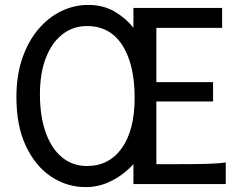

<svg xmlns="http://www.w3.org/2000/svg" viewBox="-20 -745 992 777"><path d="M893.6 0H520V-80.6Q481.4 -38.6 431.6 -13.2Q381.8 12.2 327.1 12.2Q251 12.2 187.3 -30Q123.5 -72.3 85 -153.6Q46.4 -234.9 46.4 -351.6Q46.4 -439.5 70.1 -508.5Q93.8 -577.6 134.5 -626Q175.3 -674.3 227.5 -699.7Q279.8 -725.1 336.9 -725.1Q396.5 -725.1 441.9 -699.2Q487.3 -673.3 520 -632.8V-712.9H878.9V-632.3H612.8V-412.6H842.3V-334.5H612.8V-80.6H692.9Q765.1 -80.6 814.7 -81.8Q864.3 -83 893.6 -87.9ZM524.9 -349.1Q524.9 -484.4 475.1 -562Q425.3 -639.6 332 -639.6Q275.4 -639.6 232.4 -606Q189.5 -572.3 165.5 -510.3Q141.6 -448.2 141.6 -363.8Q141.6 -274.9 164.8 -209.5Q188 -144 230.7 -108.6Q273.4 -73.2 332 -73.2Q421.9 -73.2 473.4 -146.2Q524.9 -219.2 524.9 -349.1Z"/></svg>

Font: Kanchenjunga
Style: Regular
Weight: 400
Designer: Becca Hirsbrunner Spalinger
Foundry: SIL International
Version: Version 2.001